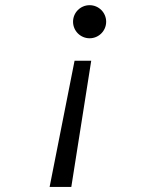

<svg xmlns="http://www.w3.org/2000/svg" viewBox="-20 -548 626 748"><path d="M173.3 180.2H257.8L335.4 -311.5H270.5ZM329.1 -398.9C364.7 -398.9 393.6 -427.7 393.6 -463.4C393.6 -499 364.7 -527.8 329.1 -527.8C293.5 -527.8 264.6 -499 264.6 -463.4C264.6 -427.7 293.5 -398.9 329.1 -398.9Z"/></svg>

Font: Cascadia Mono NF SemiLight
Style: Italic
Weight: 350
Italic angle: -10°
Monospace: yes
Designer: Aaron Bell
Foundry: Saja Typeworks
Version: Version 2404.023